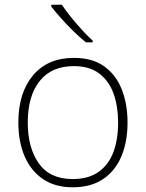

<svg xmlns="http://www.w3.org/2000/svg" viewBox="-20 -786 621 816"><path d="M522 -265Q522 -185 496.5 -123Q471 -61 419 -25.5Q367 10 289 10Q214 10 162.5 -25Q111 -60 84.5 -122Q58 -184 58 -265Q58 -392 120.5 -466Q183 -540 294 -540Q373 -540 423 -504Q473 -468 497.5 -406Q522 -344 522 -265ZM98 -265Q98 -158 145 -91.5Q192 -25 289 -25Q356 -25 399 -55.5Q442 -86 462 -140Q482 -194 482 -265Q482 -333 463 -387Q444 -441 402.5 -473Q361 -505 294 -505Q199 -505 148.5 -441.5Q98 -378 98 -265ZM243 -766Q257 -744 279.5 -716Q302 -688 327 -660.5Q352 -633 374 -613V-606H345Q319 -627 291 -654.5Q263 -682 238.5 -709.5Q214 -737 198 -758V-766Z"/></svg>

Font: Noto Sans Lao UI ExtLt
Style: Regular
Weight: 200
Designer: Monotype Design Team
Foundry: Monotype Imaging Inc.
Version: Version 2.000; ttfautohint (v1.8.4.7-5d5b)